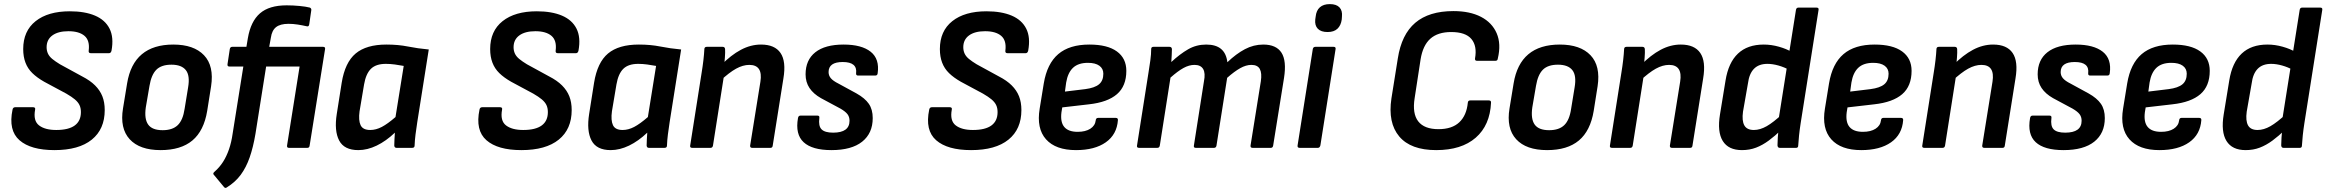

<svg xmlns="http://www.w3.org/2000/svg" viewBox="-20 -720 11329 935"><path d="M245 11Q130 11 75 -37Q20 -85 41 -186Q43 -198 55 -198H140Q154 -198 151 -186Q141 -132 170 -109.5Q199 -87 254 -87Q314 -87 344 -109Q374 -131 374 -174Q374 -194 367 -208.5Q360 -223 344.5 -236Q329 -249 303 -264L195 -322Q160 -342 137.5 -364Q115 -386 104 -415Q93 -444 93 -481Q93 -569 153.5 -617Q214 -665 320 -665Q393 -665 442.5 -644Q492 -623 513.5 -580.5Q535 -538 523 -473Q520 -461 511 -461H422Q410 -461 412 -474Q418 -523 391.5 -545.5Q365 -568 313 -568Q263 -568 235 -547.5Q207 -527 207 -490Q207 -473 213.5 -459Q220 -445 234.5 -433Q249 -421 272 -407L380 -348Q419 -328 443 -304Q467 -280 478.5 -251Q490 -222 490 -184Q490 -91 427 -40Q364 11 245 11Z M762 11Q660 11 611.5 -42Q563 -95 579 -192L599 -314Q630 -503 824 -503Q924 -503 973.5 -451Q1023 -399 1008 -300L989 -180Q973 -83 917 -36Q861 11 762 11ZM772 -86Q820 -86 845.5 -110.5Q871 -135 879 -190L896 -294Q906 -352 885 -378.5Q864 -405 815 -405Q766 -405 741.5 -380.5Q717 -356 708 -302L690 -197Q682 -141 701.5 -113.5Q721 -86 772 -86Z M1276 -396 1224 -68Q1213 -3 1196 46Q1179 95 1152.5 131Q1126 167 1084 193Q1077 198 1071 191L1022 132Q1014 125 1025 116Q1049 95 1066 68.5Q1083 42 1095 7.5Q1107 -27 1113 -70L1165 -396H1097Q1086 -396 1088 -408L1099 -481Q1101 -492 1111 -492H1180L1187 -534Q1201 -616 1246 -655Q1291 -694 1376 -694Q1407 -694 1438.5 -691Q1470 -688 1489 -683Q1497 -679 1496 -671L1486 -602Q1484 -589 1474 -592Q1452 -597 1429.5 -600.5Q1407 -604 1385 -604Q1345 -604 1324.5 -588Q1304 -572 1299 -536L1291 -492H1553Q1565 -492 1563 -481L1488 -12Q1487 0 1477 0H1387Q1376 0 1378 -12L1439 -396Z M1725 11Q1656 11 1631.5 -36Q1607 -83 1620 -165L1644 -317Q1660 -416 1712 -459.5Q1764 -503 1862 -503Q1919 -503 1966.5 -493.5Q2014 -484 2068 -479L2012 -125Q2007 -93 2003.5 -65Q2000 -37 1999 -11Q1999 0 1987 0H1911Q1901 0 1900 -11Q1900 -25 1901 -41.5Q1902 -58 1903 -74Q1860 -33 1814.5 -11Q1769 11 1725 11ZM1783 -87Q1811 -87 1839.5 -102Q1868 -117 1906 -150L1946 -399Q1925 -403 1902.5 -406Q1880 -409 1859 -409Q1811 -409 1786.5 -385Q1762 -361 1753 -309L1731 -178Q1725 -134 1736 -110.5Q1747 -87 1783 -87Z M2519 11Q2404 11 2349 -37Q2294 -85 2315 -186Q2317 -198 2329 -198H2414Q2428 -198 2425 -186Q2415 -132 2444 -109.5Q2473 -87 2528 -87Q2588 -87 2618 -109Q2648 -131 2648 -174Q2648 -194 2641 -208.5Q2634 -223 2618.5 -236Q2603 -249 2577 -264L2469 -322Q2434 -342 2411.5 -364Q2389 -386 2378 -415Q2367 -444 2367 -481Q2367 -569 2427.5 -617Q2488 -665 2594 -665Q2667 -665 2716.5 -644Q2766 -623 2787.5 -580.5Q2809 -538 2797 -473Q2794 -461 2785 -461H2696Q2684 -461 2686 -474Q2692 -523 2665.5 -545.5Q2639 -568 2587 -568Q2537 -568 2509 -547.5Q2481 -527 2481 -490Q2481 -473 2487.5 -459Q2494 -445 2508.5 -433Q2523 -421 2546 -407L2654 -348Q2693 -328 2717 -304Q2741 -280 2752.5 -251Q2764 -222 2764 -184Q2764 -91 2701 -40Q2638 11 2519 11Z M2954 11Q2885 11 2860.5 -36Q2836 -83 2849 -165L2873 -317Q2889 -416 2941 -459.5Q2993 -503 3091 -503Q3148 -503 3195.5 -493.5Q3243 -484 3297 -479L3241 -125Q3236 -93 3232.5 -65Q3229 -37 3228 -11Q3228 0 3216 0H3140Q3130 0 3129 -11Q3129 -25 3130 -41.5Q3131 -58 3132 -74Q3089 -33 3043.5 -11Q2998 11 2954 11ZM3012 -87Q3040 -87 3068.5 -102Q3097 -117 3135 -150L3175 -399Q3154 -403 3131.5 -406Q3109 -409 3088 -409Q3040 -409 3015.5 -385Q2991 -361 2982 -309L2960 -178Q2954 -134 2965 -110.5Q2976 -87 3012 -87Z M3643 0Q3632 0 3633 -11L3683 -322Q3696 -404 3629 -404Q3598 -404 3564.5 -385.5Q3531 -367 3487 -326L3492 -403Q3540 -452 3588 -477.5Q3636 -503 3686 -503Q3753 -503 3781 -462Q3809 -421 3795 -338L3743 -11Q3742 0 3732 0ZM3351 0Q3339 0 3341 -11L3397 -367Q3402 -397 3405.5 -427.5Q3409 -458 3410 -480Q3410 -492 3422 -492H3499Q3510 -492 3511 -481Q3512 -465 3510 -439.5Q3508 -414 3506 -394L3507 -361L3452 -11Q3450 0 3440 0Z M4029 11Q3935 11 3893.5 -27.5Q3852 -66 3866 -145Q3868 -157 3878 -157H3961Q3972 -157 3970 -145Q3965 -106 3981 -90Q3997 -74 4037 -74Q4117 -74 4117 -132Q4117 -151 4107 -164Q4097 -177 4073 -191L3978 -242Q3941 -263 3922 -291.5Q3903 -320 3903 -358Q3903 -428 3950.5 -465.5Q3998 -503 4088 -503Q4176 -503 4220 -468Q4264 -433 4254 -363Q4253 -352 4242 -352H4159Q4148 -352 4149 -363Q4156 -418 4084 -418Q4015 -418 4015 -369Q4015 -352 4026 -339Q4037 -326 4063 -313L4151 -265Q4192 -242 4211 -214.5Q4230 -187 4230 -145Q4230 -71 4178.5 -30Q4127 11 4029 11Z M4709 11Q4594 11 4539 -37Q4484 -85 4505 -186Q4507 -198 4519 -198H4604Q4618 -198 4615 -186Q4605 -132 4634 -109.5Q4663 -87 4718 -87Q4778 -87 4808 -109Q4838 -131 4838 -174Q4838 -194 4831 -208.5Q4824 -223 4808.5 -236Q4793 -249 4767 -264L4659 -322Q4624 -342 4601.5 -364Q4579 -386 4568 -415Q4557 -444 4557 -481Q4557 -569 4617.5 -617Q4678 -665 4784 -665Q4857 -665 4906.5 -644Q4956 -623 4977.5 -580.5Q4999 -538 4987 -473Q4984 -461 4975 -461H4886Q4874 -461 4876 -474Q4882 -523 4855.5 -545.5Q4829 -568 4777 -568Q4727 -568 4699 -547.5Q4671 -527 4671 -490Q4671 -473 4677.5 -459Q4684 -445 4698.5 -433Q4713 -421 4736 -407L4844 -348Q4883 -328 4907 -304Q4931 -280 4942.5 -251Q4954 -222 4954 -184Q4954 -91 4891 -40Q4828 11 4709 11Z M5220 11Q5121 11 5074 -41.5Q5027 -94 5043 -191L5063 -314Q5079 -410 5133.5 -456.5Q5188 -503 5285 -503Q5373 -503 5419 -469.5Q5465 -436 5465 -375Q5465 -301 5419.5 -261.5Q5374 -222 5283 -212L5153 -197L5149 -173Q5143 -125 5163 -101.5Q5183 -78 5228 -78Q5266 -78 5289.5 -93Q5313 -108 5316 -134Q5317 -146 5328 -146H5413Q5425 -146 5424 -135Q5419 -65 5365 -27Q5311 11 5220 11ZM5166 -274 5265 -286Q5311 -292 5332 -309.5Q5353 -327 5353 -361Q5353 -386 5333.5 -400Q5314 -414 5278 -414Q5231 -414 5205.5 -390Q5180 -366 5172 -318Z M5527 0Q5515 0 5517 -11L5573 -367Q5578 -397 5582 -426.5Q5586 -456 5586 -481Q5586 -492 5597 -492H5675Q5686 -492 5687 -481Q5687 -467 5686 -451.5Q5685 -436 5684 -418Q5726 -457 5766 -480Q5806 -503 5854 -503Q5901 -503 5926.5 -481.5Q5952 -460 5957 -417Q6000 -458 6042.5 -480.5Q6085 -503 6132 -503Q6195 -503 6220.5 -463.5Q6246 -424 6233 -341L6180 -11Q6178 0 6169 0H6080Q6068 0 6070 -12L6120 -324Q6126 -364 6115 -384Q6104 -404 6074 -404Q6048 -404 6019.5 -388Q5991 -372 5956 -341L5904 -11Q5902 0 5892 0H5803Q5792 0 5794 -11L5843 -324Q5851 -364 5839 -384Q5827 -404 5797 -404Q5771 -404 5743.5 -389Q5716 -374 5680 -342L5628 -11Q5626 0 5616 0Z M6309 0Q6297 0 6299 -12L6373 -481Q6375 -492 6386 -492H6474Q6486 -492 6484 -481L6410 -12Q6407 0 6398 0ZM6445 -564Q6413 -564 6397.5 -580Q6382 -596 6385 -625L6387 -639Q6390 -669 6407.5 -684.5Q6425 -700 6456 -700Q6488 -700 6503 -684Q6518 -668 6515 -639L6514 -625Q6510 -596 6493 -580Q6476 -564 6445 -564Z M6974 11Q6850 11 6794 -55.5Q6738 -122 6756 -241L6787 -435Q6805 -552 6872 -609Q6939 -666 7058 -666Q7138 -666 7192 -638Q7246 -610 7268.5 -558Q7291 -506 7274 -435Q7273 -424 7263 -424H7172Q7162 -424 7163 -435Q7174 -496 7145.5 -530Q7117 -564 7047 -564Q6982 -564 6945.5 -531.5Q6909 -499 6898 -431L6869 -242Q6857 -167 6886.5 -129Q6916 -91 6985 -91Q7051 -91 7086.5 -124.5Q7122 -158 7128 -220Q7129 -231 7140 -231H7230Q7242 -231 7241 -220Q7236 -110 7166.5 -49.5Q7097 11 6974 11Z M7514 11Q7412 11 7363.5 -42Q7315 -95 7331 -192L7351 -314Q7382 -503 7576 -503Q7676 -503 7725.5 -451Q7775 -399 7760 -300L7741 -180Q7725 -83 7669 -36Q7613 11 7514 11ZM7524 -86Q7572 -86 7597.5 -110.5Q7623 -135 7631 -190L7648 -294Q7658 -352 7637 -378.5Q7616 -405 7567 -405Q7518 -405 7493.5 -380.5Q7469 -356 7460 -302L7442 -197Q7434 -141 7453.5 -113.5Q7473 -86 7524 -86Z M8122 0Q8111 0 8112 -11L8162 -322Q8175 -404 8108 -404Q8077 -404 8043.5 -385.5Q8010 -367 7966 -326L7971 -403Q8019 -452 8067 -477.5Q8115 -503 8165 -503Q8232 -503 8260 -462Q8288 -421 8274 -338L8222 -11Q8221 0 8211 0ZM7830 0Q7818 0 7820 -11L7876 -367Q7881 -397 7884.5 -427.5Q7888 -458 7889 -480Q7889 -492 7901 -492H7978Q7989 -492 7990 -481Q7991 -465 7989 -439.5Q7987 -414 7985 -394L7986 -361L7931 -11Q7929 0 7919 0Z M8463 11Q8397 11 8369.5 -33.5Q8342 -78 8356 -163L8383 -328Q8397 -415 8443.5 -459Q8490 -503 8569 -503Q8606 -503 8643 -492.5Q8680 -482 8705 -467L8694 -379Q8669 -393 8640.5 -401Q8612 -409 8587 -409Q8545 -409 8521.5 -385Q8498 -361 8492 -313L8468 -176Q8462 -132 8474.5 -109.5Q8487 -87 8521 -87Q8551 -87 8583.5 -105.5Q8616 -124 8661 -166L8656 -89Q8624 -58 8593.5 -35.5Q8563 -13 8531.5 -1Q8500 11 8463 11ZM8647 0Q8637 0 8636 -12Q8636 -28 8637.5 -50.5Q8639 -73 8642 -91L8641 -136L8726 -672Q8728 -683 8738 -683H8826Q8838 -683 8836 -672L8749 -121Q8744 -89 8741 -60.5Q8738 -32 8737 -12Q8737 0 8727 0Z M9044 11Q8945 11 8898 -41.5Q8851 -94 8867 -191L8887 -314Q8903 -410 8957.5 -456.5Q9012 -503 9109 -503Q9197 -503 9243 -469.5Q9289 -436 9289 -375Q9289 -301 9243.5 -261.5Q9198 -222 9107 -212L8977 -197L8973 -173Q8967 -125 8987 -101.5Q9007 -78 9052 -78Q9090 -78 9113.5 -93Q9137 -108 9140 -134Q9141 -146 9152 -146H9237Q9249 -146 9248 -135Q9243 -65 9189 -27Q9135 11 9044 11ZM8990 -274 9089 -286Q9135 -292 9156 -309.5Q9177 -327 9177 -361Q9177 -386 9157.5 -400Q9138 -414 9102 -414Q9055 -414 9029.5 -390Q9004 -366 8996 -318Z M9643 0Q9632 0 9633 -11L9683 -322Q9696 -404 9629 -404Q9598 -404 9564.5 -385.5Q9531 -367 9487 -326L9492 -403Q9540 -452 9588 -477.5Q9636 -503 9686 -503Q9753 -503 9781 -462Q9809 -421 9795 -338L9743 -11Q9742 0 9732 0ZM9351 0Q9339 0 9341 -11L9397 -367Q9402 -397 9405.5 -427.5Q9409 -458 9410 -480Q9410 -492 9422 -492H9499Q9510 -492 9511 -481Q9512 -465 9510 -439.5Q9508 -414 9506 -394L9507 -361L9452 -11Q9450 0 9440 0Z M10029 11Q9935 11 9893.5 -27.5Q9852 -66 9866 -145Q9868 -157 9878 -157H9961Q9972 -157 9970 -145Q9965 -106 9981 -90Q9997 -74 10037 -74Q10117 -74 10117 -132Q10117 -151 10107 -164Q10097 -177 10073 -191L9978 -242Q9941 -263 9922 -291.5Q9903 -320 9903 -358Q9903 -428 9950.5 -465.5Q9998 -503 10088 -503Q10176 -503 10220 -468Q10264 -433 10254 -363Q10253 -352 10242 -352H10159Q10148 -352 10149 -363Q10156 -418 10084 -418Q10015 -418 10015 -369Q10015 -352 10026 -339Q10037 -326 10063 -313L10151 -265Q10192 -242 10211 -214.5Q10230 -187 10230 -145Q10230 -71 10178.5 -30Q10127 11 10029 11Z M10496 11Q10397 11 10350 -41.5Q10303 -94 10319 -191L10339 -314Q10355 -410 10409.5 -456.5Q10464 -503 10561 -503Q10649 -503 10695 -469.5Q10741 -436 10741 -375Q10741 -301 10695.5 -261.5Q10650 -222 10559 -212L10429 -197L10425 -173Q10419 -125 10439 -101.5Q10459 -78 10504 -78Q10542 -78 10565.5 -93Q10589 -108 10592 -134Q10593 -146 10604 -146H10689Q10701 -146 10700 -135Q10695 -65 10641 -27Q10587 11 10496 11ZM10442 -274 10541 -286Q10587 -292 10608 -309.5Q10629 -327 10629 -361Q10629 -386 10609.5 -400Q10590 -414 10554 -414Q10507 -414 10481.5 -390Q10456 -366 10448 -318Z M10916 11Q10850 11 10822.5 -33.5Q10795 -78 10809 -163L10836 -328Q10850 -415 10896.5 -459Q10943 -503 11022 -503Q11059 -503 11096 -492.5Q11133 -482 11158 -467L11147 -379Q11122 -393 11093.5 -401Q11065 -409 11040 -409Q10998 -409 10974.5 -385Q10951 -361 10945 -313L10921 -176Q10915 -132 10927.5 -109.5Q10940 -87 10974 -87Q11004 -87 11036.5 -105.5Q11069 -124 11114 -166L11109 -89Q11077 -58 11046.5 -35.5Q11016 -13 10984.5 -1Q10953 11 10916 11ZM11100 0Q11090 0 11089 -12Q11089 -28 11090.5 -50.5Q11092 -73 11095 -91L11094 -136L11179 -672Q11181 -683 11191 -683H11279Q11291 -683 11289 -672L11202 -121Q11197 -89 11194 -60.5Q11191 -32 11190 -12Q11190 0 11180 0Z"/></svg>

Font: Sofia Sans Semi Condensed
Style: Bold Italic
Weight: 700
Italic angle: -9°
Version: Version 4.100